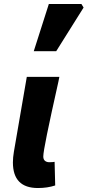

<svg xmlns="http://www.w3.org/2000/svg" viewBox="-20 -934 441 967"><path d="M45 -116Q45 -141 50 -170L115 -547H279Q277 -535 274 -522Q235 -348 216.5 -257Q198 -166 198 -146Q198 -131 206.5 -124Q215 -117 228 -117Q245 -117 255 -119L258 0Q219 13 171 13Q45 13 45 -116ZM226 -914H390L401 -896L263 -676H150Z"/></svg>

Font: Nebula Sans Bold
Style: Regular
Weight: 700
Italic angle: -9°
Designer: Paul D. Hunt for Adobe (as Source Sans)
Foundry: Nebula Entertainment & Broadcasting LLC
Version: Version 1.010